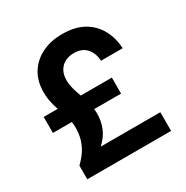

<svg xmlns="http://www.w3.org/2000/svg" viewBox="-163 -850 959 988"><g transform="rotate(-30 316.5 -356.0)"><path d="M76 0V-81Q103 -107 120.5 -133.5Q138 -160 147.5 -191Q157 -222 157 -263Q157 -292 149 -319.5Q141 -347 130.5 -375.5Q120 -404 112.5 -434.5Q105 -465 105 -499Q105 -566 134.5 -613Q164 -660 216 -686Q268 -712 336 -712Q414 -712 464.5 -682.5Q515 -653 541.5 -603.5Q568 -554 571 -493H442Q440 -538 414.5 -567.5Q389 -597 339 -597Q311 -597 288 -585.5Q265 -574 251.5 -551Q238 -528 238 -493Q238 -469 245.5 -442Q253 -415 263.5 -386.5Q274 -358 281.5 -327.5Q289 -297 289 -266Q289 -225 273.5 -185.5Q258 -146 220 -111H574V0ZM42 -295V-390H447V-295Z"/></g></svg>

Font: DM Sans 12pt ExtraBold
Style: Regular
Weight: 800
Version: Version 4.004;gftools[0.9.30]